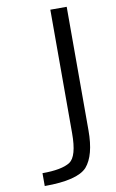

<svg xmlns="http://www.w3.org/2000/svg" viewBox="-104 -780 649 1074"><g transform="rotate(-10 221.0 -243.0)"><path d="M355 -726H262V-24Q262 107 217 137Q170 167 60 167V240Q246 240 301 180Q355 118 355 -24Z"/></g></svg>

Font: Sawarabi Gothic
Style: Regular
Weight: 400
Designer: mshio (mshio@users.sourceforge.jp)
Version: Version 20141215